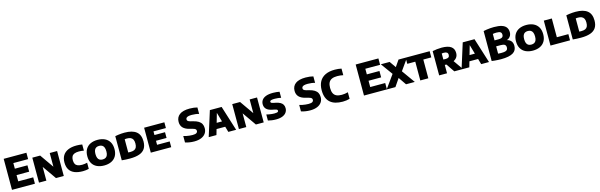

<svg xmlns="http://www.w3.org/2000/svg" viewBox="117 -2582 13835 4424"><g transform="rotate(-15 7034.5 -370.0)"><path d="M60 0V-740H602V-588H249.5V-152H607V0ZM172.5 -302V-454H550.5V-302Z M704 0V-595H891L1145.5 -231H1119.5V-595H1295.5V0H1109L854.5 -364H880V0Z M1752 8Q1634 8 1553.2 -25Q1472.5 -58 1431.2 -125.5Q1390 -193 1390 -296Q1390 -394 1432.2 -462.5Q1474.5 -531 1557 -567Q1639.5 -603 1759 -603Q1793.5 -603 1828.2 -600Q1863 -597 1894 -591V-444Q1866.5 -449.5 1837.2 -452.5Q1808 -455.5 1776.5 -455.5Q1711 -455.5 1669.8 -438.8Q1628.5 -422 1609.2 -387Q1590 -352 1590 -297Q1590 -241.5 1608.8 -206.8Q1627.5 -172 1667.8 -155.8Q1708 -139.5 1771.5 -139.5Q1802 -139.5 1833.8 -144.2Q1865.5 -149 1894 -156V-9.5Q1865 -1.5 1826.8 3.2Q1788.5 8 1752 8Z M2260 8Q2162 8 2089 -26.5Q2016 -61 1976 -129Q1936 -197 1936 -297Q1936 -397 1976 -465.2Q2016 -533.5 2088.8 -568.2Q2161.5 -603 2260 -603Q2358.5 -603 2431.5 -568.2Q2504.5 -533.5 2544.8 -465.2Q2585 -397 2585 -297Q2585 -197.5 2544.8 -129.5Q2504.5 -61.5 2431.5 -26.8Q2358.5 8 2260 8ZM2260 -135.5Q2302.5 -135.5 2331.8 -152.2Q2361 -169 2375.8 -204.2Q2390.5 -239.5 2390.5 -294.5Q2390.5 -352 2375.2 -388.8Q2360 -425.5 2331 -442.5Q2302 -459.5 2260 -459.5Q2218.5 -459.5 2189.5 -443Q2160.5 -426.5 2145.5 -391.2Q2130.5 -356 2130.5 -300.5Q2130.5 -242 2145.2 -205.8Q2160 -169.5 2188.8 -152.5Q2217.5 -135.5 2260 -135.5Z M2874 7Q2828.5 7 2776.2 4.5Q2724 2 2679 -3V-579Q2711 -586 2748.8 -591.2Q2786.5 -596.5 2826 -599.5Q2865.5 -602.5 2902.5 -602.5Q3089 -602.5 3182.8 -528.2Q3276.5 -454 3276.5 -297Q3276.5 -190 3232.2 -123Q3188 -56 3098.5 -24.5Q3009 7 2874 7ZM2922.5 -137.5Q2976.5 -137.5 3012.2 -152.8Q3048 -168 3065.8 -203.2Q3083.5 -238.5 3083.5 -298Q3083.5 -357 3065 -392.2Q3046.5 -427.5 3010.2 -442.8Q2974 -458 2921.5 -458Q2909 -458 2894.8 -456.8Q2880.5 -455.5 2870 -453.5V-139Q2884.5 -138 2897.5 -137.8Q2910.5 -137.5 2922.5 -137.5Z M3371 0V-595H3854V-457.5H3557.5V-137.5H3858.5V0ZM3482.5 -233.5V-370.5H3809.5V-233.5Z M4408 10Q4351 10 4295.2 1.2Q4239.5 -7.5 4193 -22.5V-177Q4224 -166.5 4261 -159.2Q4298 -152 4335.8 -147.8Q4373.5 -143.5 4407 -143.5Q4475 -143.5 4501.2 -162Q4527.5 -180.5 4527.5 -212Q4527.5 -238.5 4508.8 -254.2Q4490 -270 4434 -284.5L4373 -300Q4274.5 -324.5 4223.8 -377.5Q4173 -430.5 4173 -517Q4173 -627 4253.5 -688.5Q4334 -750 4497 -750Q4550 -750 4596.2 -744Q4642.5 -738 4678 -728V-573.5Q4643.5 -584.5 4598.5 -590.5Q4553.5 -596.5 4508.5 -596.5Q4452.5 -596.5 4421 -587.5Q4389.5 -578.5 4376.5 -562.8Q4363.5 -547 4363.5 -527.5Q4363.5 -503 4379.8 -488.2Q4396 -473.5 4443.5 -460.5L4505 -445Q4578 -427 4625.2 -397.8Q4672.5 -368.5 4695.2 -325.8Q4718 -283 4718 -225Q4718 -152.5 4681 -99.8Q4644 -47 4574.8 -18.5Q4505.5 10 4408 10Z M4752.5 0 4939.5 -595H5220L5407 0H5220.5L5070 -521.5H5087L4937 0ZM4911.5 -133 4951 -271H5207L5246.5 -133Z M5473 0V-595H5660L5914.5 -231H5888.5V-595H6064.5V0H5878L5623.5 -364H5649V0Z M6360 8Q6308 8 6258 1Q6208 -6 6169 -17V-161Q6199 -153 6232.5 -147Q6266 -141 6298.5 -138Q6331 -135 6357.5 -135Q6396 -135 6416.5 -140Q6437 -145 6444.8 -154Q6452.5 -163 6452.5 -175.5Q6452.5 -186 6447 -194Q6441.5 -202 6425.2 -208.8Q6409 -215.5 6378 -222L6329.5 -231.5Q6236.5 -250.5 6193 -294.8Q6149.5 -339 6149.5 -408.5Q6149.5 -464.5 6180 -508.5Q6210.5 -552.5 6276 -577.8Q6341.5 -603 6447 -603Q6488.5 -603 6528.5 -598.8Q6568.5 -594.5 6600 -588V-444Q6566.5 -451.5 6528.5 -456Q6490.5 -460.5 6452 -460.5Q6403 -460.5 6377.5 -455Q6352 -449.5 6343 -440Q6334 -430.5 6334 -419Q6334 -404 6345.5 -394.8Q6357 -385.5 6398 -376L6447 -366.5Q6512.5 -353 6554.5 -329.8Q6596.5 -306.5 6616.8 -271.2Q6637 -236 6637 -187Q6637 -130.5 6606.2 -86.5Q6575.5 -42.5 6513.8 -17.2Q6452 8 6360 8Z M7174 10Q7117 10 7061.2 1.2Q7005.5 -7.5 6959 -22.5V-177Q6990 -166.5 7027 -159.2Q7064 -152 7101.8 -147.8Q7139.5 -143.5 7173 -143.5Q7241 -143.5 7267.2 -162Q7293.5 -180.5 7293.5 -212Q7293.5 -238.5 7274.8 -254.2Q7256 -270 7200 -284.5L7139 -300Q7040.5 -324.5 6989.8 -377.5Q6939 -430.5 6939 -517Q6939 -627 7019.5 -688.5Q7100 -750 7263 -750Q7316 -750 7362.2 -744Q7408.5 -738 7444 -728V-573.5Q7409.5 -584.5 7364.5 -590.5Q7319.5 -596.5 7274.5 -596.5Q7218.5 -596.5 7187 -587.5Q7155.5 -578.5 7142.5 -562.8Q7129.5 -547 7129.5 -527.5Q7129.5 -503 7145.8 -488.2Q7162 -473.5 7209.5 -460.5L7271 -445Q7344 -427 7391.2 -397.8Q7438.5 -368.5 7461.2 -325.8Q7484 -283 7484 -225Q7484 -152.5 7447 -99.8Q7410 -47 7340.8 -18.5Q7271.5 10 7174 10Z M7950 10Q7852.5 10 7777.2 -12.2Q7702 -34.5 7650.5 -80.8Q7599 -127 7572.5 -198.5Q7546 -270 7546 -368Q7546 -493 7593.8 -578Q7641.5 -663 7733.5 -706.5Q7825.5 -750 7958 -750Q8000 -750 8039.8 -746Q8079.5 -742 8117 -733.5V-576.5Q8083 -584 8047.8 -588Q8012.5 -592 7974.5 -592Q7896.5 -592 7846 -569.2Q7795.5 -546.5 7771.2 -497.5Q7747 -448.5 7747 -370Q7747 -290 7771 -241.2Q7795 -192.5 7844.2 -170.2Q7893.5 -148 7969 -148Q8006 -148 8043.2 -153.8Q8080.5 -159.5 8117 -169.5V-13Q8082 -2.5 8038.2 3.8Q7994.5 10 7950 10Z M8456.5 0V-740H8998.5V-588H8646V-152H9003.5V0ZM8569 -302V-454H8947V-302Z M9459.5 0 9332.5 -185 9222 -312 9017.5 -595H9228L9334.5 -442.5L9445 -313.5L9668.5 0ZM8998 0 9222 -312 9334.5 -442.5 9439.5 -595H9644.5L9445 -313.5L9332.5 -185L9206.5 0Z M9800 0V-447.5H9609V-595H10182.5V-447.5H9991.5V0Z M10250 0V-579Q10297.5 -589.5 10354.5 -596.2Q10411.5 -603 10468.5 -603Q10615 -603 10688.8 -552.8Q10762.5 -502.5 10762.5 -400Q10763 -333.5 10728.2 -288.5Q10693.5 -243.5 10632 -220.8Q10570.5 -198 10489 -198Q10476 -198 10463 -198.5Q10450 -199 10437.5 -200V0ZM10611 0 10426.5 -271H10628L10818 0ZM10490.5 -326.5Q10538.5 -326.5 10562 -344.2Q10585.5 -362 10585.5 -400.5Q10585.5 -440 10561.2 -458Q10537 -476 10489.5 -476Q10476.5 -476 10462.8 -475Q10449 -474 10437.5 -471.5V-329Q10452.5 -328 10463.8 -327.2Q10475 -326.5 10490.5 -326.5Z M10784.5 0 10971.5 -595H11252L11439 0H11252.5L11102 -521.5H11119L10969 0ZM10943.5 -133 10983 -271H11239L11278.5 -133Z M11722 9.5Q11691 9.5 11652.5 7.2Q11614 5 11575.2 1.8Q11536.5 -1.5 11504 -6.5V-722Q11539.5 -730 11582 -736.2Q11624.5 -742.5 11668.5 -746Q11712.5 -749.5 11753.5 -749.5Q11868 -749.5 11940.2 -726.5Q12012.5 -703.5 12046.5 -656.8Q12080.5 -610 12080.5 -540.5Q12080.5 -499.5 12064.8 -466Q12049 -432.5 12020.2 -409.5Q11991.5 -386.5 11952.5 -378L11953 -384Q12017.5 -374 12059 -331.2Q12100.5 -288.5 12100.5 -210Q12100.5 -157.5 12080.2 -116.8Q12060 -76 12015.5 -48Q11971 -20 11898.8 -5.2Q11826.5 9.5 11722 9.5ZM11775 -129Q11832 -129 11864.5 -138.8Q11897 -148.5 11910.5 -168.2Q11924 -188 11924 -218Q11924 -264.5 11895.5 -285.5Q11867 -306.5 11799.5 -306.5H11672V-449H11783.5Q11827 -449 11852.8 -458Q11878.5 -467 11889.8 -484.8Q11901 -502.5 11901 -530Q11901 -572.5 11874 -591.8Q11847 -611 11779.5 -611Q11755.5 -611 11733.8 -609Q11712 -607 11691.5 -603V-132.5Q11715.5 -130.5 11735 -129.8Q11754.5 -129 11775 -129Z M12486.5 8Q12388.5 8 12315.5 -26.5Q12242.5 -61 12202.5 -129Q12162.5 -197 12162.5 -297Q12162.5 -397 12202.5 -465.2Q12242.5 -533.5 12315.2 -568.2Q12388 -603 12486.5 -603Q12585 -603 12658 -568.2Q12731 -533.5 12771.2 -465.2Q12811.5 -397 12811.5 -297Q12811.5 -197.5 12771.2 -129.5Q12731 -61.5 12658 -26.8Q12585 8 12486.5 8ZM12486.5 -135.5Q12529 -135.5 12558.2 -152.2Q12587.5 -169 12602.2 -204.2Q12617 -239.5 12617 -294.5Q12617 -352 12601.8 -388.8Q12586.5 -425.5 12557.5 -442.5Q12528.5 -459.5 12486.5 -459.5Q12445 -459.5 12416 -443Q12387 -426.5 12372 -391.2Q12357 -356 12357 -300.5Q12357 -242 12371.8 -205.8Q12386.5 -169.5 12415.2 -152.5Q12444 -135.5 12486.5 -135.5Z M12905.5 0V-595H13096.5V-147.5H13371.5V0Z M13633 7Q13587.5 7 13535.2 4.5Q13483 2 13438 -3V-579Q13470 -586 13507.8 -591.2Q13545.5 -596.5 13585 -599.5Q13624.5 -602.5 13661.5 -602.5Q13848 -602.5 13941.8 -528.2Q14035.5 -454 14035.5 -297Q14035.5 -190 13991.2 -123Q13947 -56 13857.5 -24.5Q13768 7 13633 7ZM13681.5 -137.5Q13735.5 -137.5 13771.2 -152.8Q13807 -168 13824.8 -203.2Q13842.5 -238.5 13842.5 -298Q13842.5 -357 13824 -392.2Q13805.5 -427.5 13769.2 -442.8Q13733 -458 13680.5 -458Q13668 -458 13653.8 -456.8Q13639.5 -455.5 13629 -453.5V-139Q13643.5 -138 13656.5 -137.8Q13669.5 -137.5 13681.5 -137.5Z"/></g></svg>

Font: Encode Sans SC ExtraBold
Style: Regular
Weight: 800
Version: Version 3.002